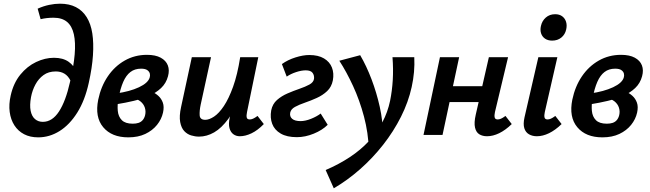

<svg xmlns="http://www.w3.org/2000/svg" viewBox="-20 -731 3519 1040"><path d="M187 13Q143 13 110.5 -4Q78 -21 58 -52Q38 -83 32.5 -124.5Q27 -166 38 -214Q53 -281 90 -326.5Q127 -372 175.5 -395Q224 -418 272 -418Q321 -418 351.5 -396.5Q382 -375 395 -340L362 -294Q349 -320 329 -332Q309 -344 282 -344Q243 -344 216 -324.5Q189 -305 172 -273.5Q155 -242 148 -205Q140 -161 146 -131Q152 -101 169.5 -86Q187 -71 212 -71Q263 -71 299.5 -127Q336 -183 359 -286Q379 -371 384.5 -436Q390 -501 380 -545.5Q370 -590 343 -612.5Q316 -635 270 -635Q251 -635 233.5 -633Q216 -631 200 -627L184 -684Q215 -698 246 -704.5Q277 -711 305 -711Q355 -711 391 -692.5Q427 -674 449.5 -638Q472 -602 480 -550Q488 -498 483.5 -431Q479 -364 461 -283Q440 -187 398.5 -121Q357 -55 302.5 -21Q248 13 187 13Z M675 13Q585 13 539 -42Q493 -97 512 -191Q527 -263 564 -317.5Q601 -372 655.5 -403Q710 -434 776 -434Q822 -434 850.5 -418.5Q879 -403 889 -377Q899 -351 890 -318Q880 -280 852.5 -254Q825 -228 786.5 -211.5Q748 -195 703.5 -184.5Q659 -174 615 -167L610 -225Q683 -235 733 -258.5Q783 -282 791 -312Q794 -322 791.5 -332.5Q789 -343 778 -351Q767 -359 744 -359Q710 -359 686.5 -341Q663 -323 647.5 -287.5Q632 -252 622 -199Q615 -162 618 -130.5Q621 -99 640 -80Q659 -61 699 -61Q717 -61 730.5 -65.5Q744 -70 753 -80.5Q762 -91 766 -107Q771 -128 764.5 -148Q758 -168 740.5 -182Q723 -196 695 -199L771 -246Q785 -242 803.5 -234Q822 -226 838 -211.5Q854 -197 862 -175Q870 -153 863 -121Q855 -85 830.5 -54.5Q806 -24 767 -5.5Q728 13 675 13Z M1058 9Q1037 9 1015.5 2.5Q994 -4 978 -21Q962 -38 956 -70Q950 -102 961 -152L1019 -421H1123L1067 -164Q1060 -131 1061.5 -106.5Q1063 -82 1092 -82Q1113 -82 1139.5 -99.5Q1166 -117 1192.5 -156.5Q1219 -196 1242.5 -261Q1266 -326 1281 -421H1340Q1317 -303 1285.5 -220.5Q1254 -138 1217 -87.5Q1180 -37 1140 -14Q1100 9 1058 9ZM1279 7Q1259 7 1244 -4Q1229 -15 1223 -37Q1217 -59 1224 -92L1294 -421H1379L1318 -124Q1314 -105 1316.5 -94.5Q1319 -84 1333 -84Q1341 -84 1350.5 -88Q1360 -92 1375 -103L1409 -59Q1376 -25 1342.5 -9Q1309 7 1279 7Z M1588 12Q1534 12 1500.5 -7.5Q1467 -27 1454.5 -60Q1442 -93 1449 -133Q1456 -168 1480.5 -189.5Q1505 -211 1537.5 -225Q1570 -239 1602 -250Q1634 -261 1656 -273Q1678 -285 1681 -304Q1683 -323 1673 -336.5Q1663 -350 1636 -350Q1613 -350 1584 -340.5Q1555 -331 1533 -316L1507 -384Q1539 -407 1580.5 -420Q1622 -433 1655 -433Q1704 -433 1735 -414.5Q1766 -396 1778 -365Q1790 -334 1783 -296Q1776 -260 1752 -237.5Q1728 -215 1696 -200.5Q1664 -186 1632 -175Q1600 -164 1578 -152Q1556 -140 1552 -121Q1548 -100 1562.5 -87.5Q1577 -75 1608 -75Q1634 -75 1665 -87.5Q1696 -100 1717 -116L1755 -55Q1726 -26 1679.5 -7Q1633 12 1588 12Z M1788 289 1744 190Q1816 159 1875 120Q1934 81 1978 33.5Q2022 -14 2051 -68.5Q2080 -123 2093 -185Q2104 -239 2107.5 -298Q2111 -357 2106 -421H2224Q2226 -381 2222.5 -341Q2219 -301 2210 -260Q2192 -178 2152 -98.5Q2112 -19 2055.5 53Q1999 125 1931 185Q1863 245 1788 289ZM1978 82Q1975 -12 1951.5 -100Q1928 -188 1892.5 -265Q1857 -342 1818 -402L1931 -432Q1965 -374 1992.5 -301.5Q2020 -229 2037 -152.5Q2054 -76 2054 -3Z M2618 7Q2594 7 2576.5 -3.5Q2559 -14 2553 -40Q2547 -66 2557 -110L2628 -421H2732L2661 -124Q2657 -106 2659.5 -95Q2662 -84 2676 -84Q2684 -84 2693.5 -88Q2703 -92 2718 -103L2752 -59Q2718 -26 2684 -9.5Q2650 7 2618 7ZM2274 0 2363 -421H2467L2377 0ZM2359 -178 2377 -264H2647L2628 -178Z M2888 7Q2864 7 2845.5 -3.5Q2827 -14 2820 -36.5Q2813 -59 2821 -95L2896 -421H2999L2931 -124Q2927 -106 2929.5 -95Q2932 -84 2946 -84Q2954 -84 2963.5 -88Q2973 -92 2988 -103L3022 -59Q2988 -26 2954 -9.5Q2920 7 2888 7ZM2971 -511Q2948 -511 2932.5 -521.5Q2917 -532 2911 -550Q2905 -568 2910 -590Q2916 -618 2936.5 -636Q2957 -654 2987 -654Q3010 -654 3025 -643Q3040 -632 3046 -613.5Q3052 -595 3047 -572Q3041 -544 3020.5 -527.5Q3000 -511 2971 -511Z M3243 13Q3153 13 3107 -42Q3061 -97 3080 -191Q3095 -263 3132 -317.5Q3169 -372 3223.5 -403Q3278 -434 3344 -434Q3390 -434 3418.5 -418.5Q3447 -403 3457 -377Q3467 -351 3458 -318Q3448 -280 3420.5 -254Q3393 -228 3354.5 -211.5Q3316 -195 3271.5 -184.5Q3227 -174 3183 -167L3178 -225Q3251 -235 3301 -258.5Q3351 -282 3359 -312Q3362 -322 3359.5 -332.5Q3357 -343 3346 -351Q3335 -359 3312 -359Q3278 -359 3254.5 -341Q3231 -323 3215.5 -287.5Q3200 -252 3190 -199Q3183 -162 3186 -130.5Q3189 -99 3208 -80Q3227 -61 3267 -61Q3285 -61 3298.5 -65.5Q3312 -70 3321 -80.5Q3330 -91 3334 -107Q3339 -128 3332.5 -148Q3326 -168 3308.5 -182Q3291 -196 3263 -199L3339 -246Q3353 -242 3371.5 -234Q3390 -226 3406 -211.5Q3422 -197 3430 -175Q3438 -153 3431 -121Q3423 -85 3398.5 -54.5Q3374 -24 3335 -5.5Q3296 13 3243 13Z"/></svg>

Font: Ysabeau
Style: Bold Italic
Weight: 700
Italic angle: -12°
Designer: Christian Thalmann (Catharsis Fonts)
Version: Version 2.002